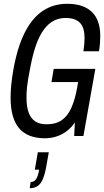

<svg xmlns="http://www.w3.org/2000/svg" viewBox="-20 -719 552 1015"><path d="M218 12Q126 12 81 -41Q36 -94 36 -203Q36 -235 39.5 -271Q43 -307 50 -347Q71 -467 110 -545Q149 -623 205.5 -661Q262 -699 335 -699Q379 -699 411.5 -688Q444 -677 466 -655.5Q488 -634 499 -602.5Q510 -571 510 -527Q510 -509 508.5 -489.5Q507 -470 503 -448H421Q424 -467 425.5 -485Q427 -503 427 -518Q427 -544 421.5 -564Q416 -584 404 -597Q392 -610 373 -617Q354 -624 326 -624Q293 -624 264.5 -609.5Q236 -595 212.5 -563.5Q189 -532 171.5 -483.5Q154 -435 141 -367Q134 -331 129.5 -305Q125 -279 123 -260.5Q121 -242 120.5 -228.5Q120 -215 120 -203Q120 -154 132 -122.5Q144 -91 167.5 -76.5Q191 -62 226 -62Q276 -62 307.5 -84.5Q339 -107 358.5 -152Q378 -197 389 -262L393 -285H252L264 -355H484L421 0H372L376 -72Q358 -45 333 -26Q308 -7 278.5 2.5Q249 12 218 12ZM137 276 142 243Q161 243 171 228Q181 213 187 178H164L180 86H238L224 164Q217 204 206 229Q195 254 178 265Q161 276 137 276Z"/></svg>

Font: Archivo ExtraCondensed
Style: Italic
Weight: 400
Width: 2
Italic angle: -10°
Designer: Hector Gatti
Foundry: Omnibus-Type
Version: Version 2.001